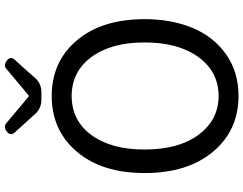

<svg xmlns="http://www.w3.org/2000/svg" viewBox="-124 -854 990 781"><g transform="rotate(-90 370.5 -463.0)"><path d="M683.6 -369.1Q683.6 -260.7 648.4 -175.3Q613.3 -89.8 541.5 -38.6Q469.7 12.7 371.1 12.7Q231.4 12.7 144.5 -90.8Q57.6 -194.3 57.6 -369.1Q57.6 -543 144.5 -645Q231.4 -747.1 371.1 -747.1Q510.7 -747.1 597.2 -645Q683.6 -543 683.6 -369.1ZM212.9 -150.4Q273.4 -68.4 371.1 -68.4Q469.7 -68.4 529.3 -150.4Q588.9 -232.4 588.9 -369.1Q588.9 -505.9 529.3 -585.9Q469.7 -666 371.1 -666Q271.5 -666 212.4 -585.9Q153.3 -505.9 153.3 -369.1Q153.3 -231.4 212.9 -150.4ZM517.6 -896.5Q473.6 -848.6 441.4 -811.5Q418.9 -789.1 386.7 -789.1H355.5Q323.2 -789.1 300.8 -811.5L223.6 -896.5Q206.1 -915 227.5 -930.7Q246.1 -944.3 261.7 -930.7L369.1 -840.8H373L480.5 -930.7Q495.1 -944.3 513.7 -930.7Q535.2 -915 517.6 -896.5Z"/></g></svg>

Font: GenSenMaruGothic TW TTF Regular
Style: Regular
Weight: 400
Version: Version 1.301